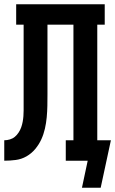

<svg xmlns="http://www.w3.org/2000/svg" viewBox="-20 -755 541 902"><path d="M365 127 392 0H289V-96H325V-639H203V-314Q203 -313 203 -313Q203 -313 203 -313V-311Q203 -284 202.5 -257.5Q202 -231 199.5 -204Q197 -177 191 -150.5Q185 -124 174 -100Q163 -76 145.5 -55Q128 -34 104.5 -20.5Q81 -7 54 -3.5Q27 0 0 0V-96Q13 -96 26.5 -100Q40 -104 50 -112.5Q60 -121 67.5 -132.5Q75 -144 79.5 -156.5Q84 -169 86.5 -182.5Q89 -196 90 -209.5Q91 -223 91 -236Q91 -249 91 -263Q91 -276 91 -289Q91 -302 91 -315V-639H56V-735H472V-639H437V-96H501L453 127Z"/></svg>

Font: Iosevka Slab
Style: Bold
Weight: 700
Monospace: yes
Designer: Belleve Invis
Foundry: Belleve Invis
Version: Version 11.1.1; ttfautohint (v1.8.3)